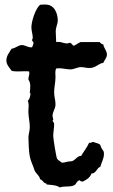

<svg xmlns="http://www.w3.org/2000/svg" viewBox="-20 -756 495 844"><path d="M450 -516C450 -533 436 -545 434 -561C426 -561 423 -567 418 -571H334C323 -567 315 -559 305 -555C296 -557 296 -568 285 -568C282 -566 278 -565 274 -565C261 -565 250 -572 237 -572C234 -572 230 -571 227 -571C227 -586 225 -602 225 -617C225 -636 234 -653 234 -664C234 -698 219 -736 180 -736C172 -736 164 -736 156 -735C136 -718 118 -662 118 -636C118 -620 124 -605 124 -590C124 -585 121 -583 121 -580C121 -576 124 -573 127 -571C128 -563 124 -555 121 -548H116C101 -548 90 -558 76 -558C61 -558 47 -543 31 -542C21 -525 8 -511 8 -490C8 -472 21 -459 31 -445C40 -442 51 -442 61 -442C76 -442 93 -444 108 -442L109 -434C109 -425 104 -416 105 -406C111 -398 113 -388 113 -378C113 -368 112 -358 111 -348L114 -345C114 -336 110 -318 102 -313C105 -306 106 -299 106 -291C106 -280 104 -269 105 -258C106 -238 111 -218 111 -197C111 -181 105 -167 105 -151C105 -132 107 -86 111 -68C115 -48 125 -29 131 -10C135 6 155 16 156 32C166 34 169 44 176 48C179 51 186 49 185 55C203 57 228 57 243 68C251 65 260 64 269 64C328 64 305 45 330 36C332 40 338 42 342 42C345 42 348 41 350 39C364 32 377 22 382 7C404 6 404 -17 421 -23C426 -42 437 -59 437 -79C437 -94 433 -93 427 -103C424 -108 422 -119 418 -122C415 -124 391 -132 389 -132C384 -132 381 -128 376 -128C375 -128 374 -128 372 -129C363 -108 348 -91 337 -71C320 -71 313 -54 298 -48C291 -46 283 -47 276 -45C269 -44 263 -41 256 -41C254 -41 252 -41 250 -42C244 -48 236 -51 231 -58C227 -64 214 -148 214 -158C214 -175 218 -192 218 -209C218 -220 211 -221 211 -226L214 -229C214 -235 211 -241 211 -247C211 -265 224 -278 224 -297C224 -315 218 -332 218 -350C218 -373 224 -395 224 -417C224 -429 221 -443 227 -455C231 -455 235 -456 240 -456C256 -456 273 -451 289 -451C306 -451 320 -461 336 -461C348 -461 360 -457 373 -457C401 -457 411 -476 434 -480C439 -492 450 -502 450 -516Z"/></svg>

Font: Margarine
Style: Regular
Weight: 400
Designer: Astigmatic (AOETI)
Foundry: Astigmatic (AOETI)
Version: Version 1.000